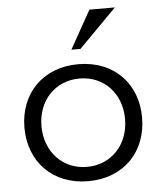

<svg xmlns="http://www.w3.org/2000/svg" viewBox="-53 -788 710 842"><g transform="rotate(-5 302.0 -366.5)"><path d="M302 8C459 8 561 -100 561 -250C561 -399 459 -507 302 -507C145 -507 43 -399 43 -250C43 -100 145 8 302 8ZM302 -55C195 -55 118 -137 118 -250C118 -363 195 -444 302 -444C409 -444 486 -363 486 -250C486 -137 409 -55 302 -55ZM278 -573H318L484 -741H372Z"/></g></svg>

Font: Absans
Style: Regular
Weight: 400
Designer: Valerio Monopoli
Version: Version 1.200;Glyphs 3.2 (3217)